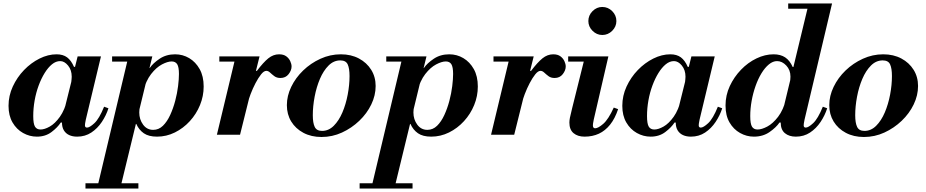

<svg xmlns="http://www.w3.org/2000/svg" viewBox="-20 -774 5317 1103"><path d="M192 11Q150 11 112.5 -10Q75 -31 52 -70.5Q29 -110 29 -166Q29 -224 53.5 -277Q78 -330 118 -371.5Q158 -413 207 -437.5Q256 -462 305 -462Q342 -462 365.5 -444.5Q389 -427 405 -390H412L389 -299Q390 -309 391 -317.5Q392 -326 392 -333Q392 -372 371 -397.5Q350 -423 326 -423Q301 -423 278.5 -404.5Q256 -386 236.5 -354.5Q217 -323 202 -282.5Q187 -242 179 -197Q171 -152 171 -107Q171 -63 181 -46.5Q191 -30 213 -30Q236 -30 266 -47Q296 -64 324 -103Q352 -142 368 -208L336 -70H329Q311 -42 276 -15.5Q241 11 192 11ZM423 11Q397 11 377.5 2Q358 -7 347 -25Q336 -43 336 -70Q336 -82 339 -97.5Q342 -113 352 -153L426 -450H560L473 -87Q470 -74 469 -65.5Q468 -57 468 -54Q468 -41 480 -41Q495 -41 522.5 -66.5Q550 -92 578 -161L603 -152Q590 -111 565 -73.5Q540 -36 504.5 -12.5Q469 11 423 11Z M544 282 718 -450H855L677 282ZM471 309V279H775V309ZM882 11Q834 11 806 -8.5Q778 -28 763 -62H756L783 -163Q782 -153 781 -144Q780 -135 780 -128Q780 -88 802 -58Q824 -28 860 -28Q892 -28 916 -51.5Q940 -75 957.5 -113Q975 -151 986.5 -194.5Q998 -238 1003 -279Q1008 -320 1008 -349Q1008 -389 998 -405Q988 -421 966 -421Q943 -421 910.5 -404Q878 -387 848 -348.5Q818 -310 801 -245L833 -383H840Q859 -411 897 -436.5Q935 -462 986 -462Q1030 -462 1067 -440Q1104 -418 1127 -377Q1150 -336 1150 -277Q1150 -222 1129 -170.5Q1108 -119 1070.5 -78Q1033 -37 984.5 -13Q936 11 882 11ZM624 -420V-450H843V-420Z M1226 0 1334 -450H1471L1359 0ZM1240 -420V-450H1459V-420ZM1401 -174 1448 -367H1456Q1493 -416 1521.5 -439Q1550 -462 1583 -462Q1609 -462 1624.5 -450.5Q1640 -439 1647.5 -422.5Q1655 -406 1655 -392Q1655 -370 1638 -348Q1621 -326 1591 -326Q1570 -326 1556 -336.5Q1542 -347 1531.5 -357Q1521 -367 1510 -367Q1496 -367 1480 -347Q1464 -327 1448 -296.5Q1432 -266 1419.5 -233Q1407 -200 1401 -174Z M1827 13Q1768 13 1723 -11Q1678 -35 1653 -76Q1628 -117 1628 -170Q1628 -223 1653 -275Q1678 -327 1721.5 -369Q1765 -411 1821 -436.5Q1877 -462 1938 -462Q1997 -462 2042 -438Q2087 -414 2112.5 -373Q2138 -332 2138 -280Q2138 -226 2113 -174Q2088 -122 2044 -80Q2000 -38 1944.5 -12.5Q1889 13 1827 13ZM1830 -22Q1868 -22 1897.5 -51.5Q1927 -81 1947 -128Q1967 -175 1977.5 -230.5Q1988 -286 1988 -337Q1988 -381 1977.5 -404Q1967 -427 1935 -427Q1897 -427 1867.5 -397.5Q1838 -368 1818 -321Q1798 -274 1787.5 -218.5Q1777 -163 1777 -112Q1777 -68 1788 -45Q1799 -22 1830 -22Z M2119 282 2293 -450H2430L2252 282ZM2046 309V279H2350V309ZM2457 11Q2409 11 2381 -8.5Q2353 -28 2338 -62H2331L2358 -163Q2357 -153 2356 -144Q2355 -135 2355 -128Q2355 -88 2377 -58Q2399 -28 2435 -28Q2467 -28 2491 -51.5Q2515 -75 2532.5 -113Q2550 -151 2561.5 -194.5Q2573 -238 2578 -279Q2583 -320 2583 -349Q2583 -389 2573 -405Q2563 -421 2541 -421Q2518 -421 2485.5 -404Q2453 -387 2423 -348.5Q2393 -310 2376 -245L2408 -383H2415Q2434 -411 2472 -436.5Q2510 -462 2561 -462Q2605 -462 2642 -440Q2679 -418 2702 -377Q2725 -336 2725 -277Q2725 -222 2704 -170.5Q2683 -119 2645.5 -78Q2608 -37 2559.5 -13Q2511 11 2457 11ZM2199 -420V-450H2418V-420Z M2801 0 2909 -450H3046L2934 0ZM2815 -420V-450H3034V-420ZM2976 -174 3023 -367H3031Q3068 -416 3096.5 -439Q3125 -462 3158 -462Q3184 -462 3199.5 -450.5Q3215 -439 3222.5 -422.5Q3230 -406 3230 -392Q3230 -370 3213 -348Q3196 -326 3166 -326Q3145 -326 3131 -336.5Q3117 -347 3106.5 -357Q3096 -367 3085 -367Q3071 -367 3055 -347Q3039 -327 3023 -296.5Q3007 -266 2994.5 -233Q2982 -200 2976 -174Z M3440 -573Q3408 -573 3384 -597Q3360 -621 3360 -653Q3360 -686 3384 -710Q3408 -734 3440 -734Q3473 -734 3497 -710Q3521 -686 3521 -653Q3521 -621 3497 -597Q3473 -573 3440 -573ZM3338 11Q3299 11 3275 -9Q3251 -29 3251 -70Q3251 -82 3254 -97.5Q3257 -113 3267 -153L3341 -450H3475L3391 -87Q3388 -73 3387 -65Q3386 -57 3386 -54Q3386 -37 3399 -37Q3416 -37 3445.5 -62.5Q3475 -88 3506 -156L3531 -147Q3513 -93 3485 -58Q3457 -23 3420.5 -6Q3384 11 3338 11ZM3244 -420V-450H3418V-420Z M3718 11Q3676 11 3638.5 -10Q3601 -31 3578 -70.5Q3555 -110 3555 -166Q3555 -224 3579.5 -277Q3604 -330 3644 -371.5Q3684 -413 3733 -437.5Q3782 -462 3831 -462Q3868 -462 3891.5 -444.5Q3915 -427 3931 -390H3938L3915 -299Q3916 -309 3917 -317.5Q3918 -326 3918 -333Q3918 -372 3897 -397.5Q3876 -423 3852 -423Q3827 -423 3804.5 -404.5Q3782 -386 3762.5 -354.5Q3743 -323 3728 -282.5Q3713 -242 3705 -197Q3697 -152 3697 -107Q3697 -63 3707 -46.5Q3717 -30 3739 -30Q3762 -30 3792 -47Q3822 -64 3850 -103Q3878 -142 3894 -208L3862 -70H3855Q3837 -42 3802 -15.5Q3767 11 3718 11ZM3949 11Q3923 11 3903.5 2Q3884 -7 3873 -25Q3862 -43 3862 -70Q3862 -82 3865 -97.5Q3868 -113 3878 -153L3952 -450H4086L3999 -87Q3996 -74 3995 -65.5Q3994 -57 3994 -54Q3994 -41 4006 -41Q4021 -41 4048.5 -66.5Q4076 -92 4104 -161L4129 -152Q4116 -111 4091 -73.5Q4066 -36 4030.5 -12.5Q3995 11 3949 11Z M4552 11Q4513 11 4489 -9Q4465 -29 4465 -70Q4465 -82 4468 -97.5Q4471 -113 4481 -153L4626 -754H4760L4602 -87Q4599 -74 4598 -65.5Q4597 -57 4597 -54Q4597 -41 4609 -41Q4624 -41 4651.5 -66.5Q4679 -92 4707 -161L4732 -152Q4719 -111 4694 -73.5Q4669 -36 4633.5 -12.5Q4598 11 4552 11ZM4311 11Q4269 11 4231.5 -10Q4194 -31 4171 -70.5Q4148 -110 4148 -168Q4148 -227 4172.5 -279.5Q4197 -332 4237 -373.5Q4277 -415 4326 -438.5Q4375 -462 4424 -462Q4464 -462 4490.5 -444.5Q4517 -427 4534 -389H4541L4518 -298Q4519 -309 4520 -317Q4521 -325 4521 -334Q4521 -372 4497 -397.5Q4473 -423 4444 -423Q4420 -423 4397 -404Q4374 -385 4354.5 -353Q4335 -321 4320.5 -280Q4306 -239 4298 -194.5Q4290 -150 4290 -107Q4290 -63 4300 -46.5Q4310 -30 4332 -30Q4356 -30 4388 -47Q4420 -64 4450 -103Q4480 -142 4497 -208L4465 -70H4458Q4439 -42 4401 -15.5Q4363 11 4311 11ZM4508 -724V-754H4703V-724Z M4943 13Q4884 13 4839 -11Q4794 -35 4769 -76Q4744 -117 4744 -170Q4744 -223 4769 -275Q4794 -327 4837.5 -369Q4881 -411 4937 -436.5Q4993 -462 5054 -462Q5113 -462 5158 -438Q5203 -414 5228.5 -373Q5254 -332 5254 -280Q5254 -226 5229 -174Q5204 -122 5160 -80Q5116 -38 5060.5 -12.5Q5005 13 4943 13ZM4946 -22Q4984 -22 5013.5 -51.5Q5043 -81 5063 -128Q5083 -175 5093.5 -230.5Q5104 -286 5104 -337Q5104 -381 5093.5 -404Q5083 -427 5051 -427Q5013 -427 4983.5 -397.5Q4954 -368 4934 -321Q4914 -274 4903.5 -218.5Q4893 -163 4893 -112Q4893 -68 4904 -45Q4915 -22 4946 -22Z"/></svg>

Font: Libre Bodoni
Style: Bold Italic
Weight: 700
Italic angle: -13°
Version: Version 2.005;gftools[0.9.23]